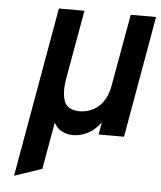

<svg xmlns="http://www.w3.org/2000/svg" viewBox="-52 -556 675 804"><g transform="rotate(5 286.0 -154.0)"><path d="M37 203 163 -511H270.5L218.5 -218.5Q209 -160.5 222.5 -125.2Q236 -90 288 -90Q314.5 -90 340 -102Q365.5 -114 384.5 -140Q403.5 -166 411 -208.5L465 -511H571.5L481.5 0H375L383.5 -52Q361.5 -20.5 330.8 -4.2Q300 12 267.5 12Q242.5 12 220.5 0.5Q198.5 -11 187.5 -33.5L152.5 164Z"/></g></svg>

Font: Overpass SemiBold
Style: Italic
Weight: 600
Italic angle: -10°
Designer: Delve Withrington, Dave Bailey, Thomas Jockin
Foundry: Delve Fonts LLC
Version: Version 4.000